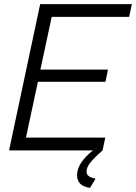

<svg xmlns="http://www.w3.org/2000/svg" viewBox="-20 -730 660 932"><path d="M607 -648H231L176 -392H504L492 -333H164L106 -62H491L478 0Q435 38 417.5 60.5Q400 83 400 104Q400 129 444 137L417 182Q354 173 354 120Q354 62 431 0H24L175 -710H620Z"/></svg>

Font: Raleway-v4020
Style: Italic
Weight: 400
Italic angle: -12°
Designer: Matt McInerney, Pablo Impallari, Rodrigo Fuenzalida
Foundry: Matt McInerney, Pablo Impallari, Rodrigo Fuenzalida
Version: Version 4.020;PS 004.020;hotconv 1.0.88;makeotf.lib2.5.64775